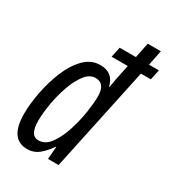

<svg xmlns="http://www.w3.org/2000/svg" viewBox="-186 -862 879 975"><g transform="rotate(30 253.5 -375.0)"><path d="M127 10Q164 10 192 -12Q220 -34 248 -74H250L244 0H306L436 -611H494L507 -671H449L467 -760H390L372 -671H277L264 -611H359L349 -564Q344 -542 340 -519.5Q336 -497 332 -473H329Q312 -546 237 -546Q183 -546 142.5 -504Q102 -462 76 -397.5Q50 -333 37 -263.5Q24 -194 24 -139Q24 10 127 10ZM154 -57Q104 -57 104 -143Q104 -186 113.5 -242.5Q123 -299 141.5 -352.5Q160 -406 187 -441.5Q214 -477 249 -477Q305 -477 305 -400Q305 -365 296.5 -308Q288 -251 269.5 -193.5Q251 -136 222.5 -96.5Q194 -57 154 -57Z"/></g></svg>

Font: Noto Sans UI Condensed
Style: Italic
Weight: 400
Width: 3
Italic angle: -12°
Designer: Monotype Design Team
Foundry: Monotype Imaging Inc.
Version: Version 1.901